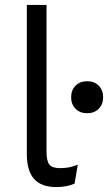

<svg xmlns="http://www.w3.org/2000/svg" viewBox="-20 -750 447 780"><path d="M89 0ZM169 -134Q169 -96 180.5 -81.5Q192 -67 223 -67Q244 -67 259.5 -70Q275 -73 296 -81L283 -4Q250 10 209 10Q148 10 118.5 -23Q89 -56 89 -124V-730H169ZM399 -355Q399 -326 381 -308Q363 -290 334 -290Q305 -290 287 -308Q269 -326 269 -355Q269 -384 287 -402Q305 -420 334 -420Q363 -420 381 -402Q399 -384 399 -355Z"/></svg>

Font: Work Sans
Style: Regular
Weight: 400
Designer: Wei Huang
Foundry: Wei Huang
Version: Version 1.500; ttfautohint (v1.6)